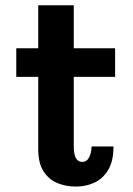

<svg xmlns="http://www.w3.org/2000/svg" viewBox="-20 -678 490 708"><path d="M121 -128V-394.5H40V-500H121V-658.5H252V-500H404.5V-394.5H252V-138Q252 -81 283 -81Q300 -81 308.8 -98Q317.5 -115 317.5 -138H398.5Q398.5 -84 379 -51.5Q359.5 -19 328 -4.5Q296.5 10 260.5 10Q223 10 191.5 -3Q160 -16 140.5 -46.2Q121 -76.5 121 -128Z"/></svg>

Font: Trispace Condensed SemiBold
Style: Regular
Weight: 600
Width: 3
Designer: Tyler Finck
Foundry: Etcetera Type Company
Version: Version 1.210; ttfautohint (v1.8.3)